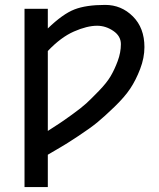

<svg xmlns="http://www.w3.org/2000/svg" viewBox="-20 -763 649 783"><path d="M175 -555V-229Q210 -252 222 -259.5Q234 -267 273.5 -295.5Q313 -324 332.5 -342Q352 -360 383.5 -392.5Q415 -425 431 -452Q447 -479 460 -514Q473 -549 473 -583Q473 -616 442 -637Q411 -658 376 -658Q335 -658 281.5 -634.5Q228 -611 175 -555ZM175 -132V0H80V-727H175V-647Q236 -706 283.5 -724.5Q331 -743 409 -743Q475 -743 522 -696Q569 -649 569 -571Q569 -527 551.5 -481.5Q534 -436 511 -401.5Q488 -367 446.5 -327Q405 -287 377 -264Q349 -241 299 -208Q249 -175 232 -165.5Q215 -156 175 -132Z"/></svg>

Font: ColatingCofangSans
Style: Regular
Weight: 400
Foundry: GNU
Version: Version 412.227;June 27, 2022;FontCreator 11.0.0.2412 32-bit